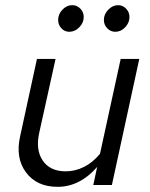

<svg xmlns="http://www.w3.org/2000/svg" viewBox="-20 -716 581 743"><path d="M52 0ZM195 -488 132 -203Q117 -136 145.5 -94.5Q174 -53 234 -53Q271 -53 305 -70Q339 -87 367 -121L447 -488H519L413 0H341L356 -70Q323 -32 284.5 -12.5Q246 7 203 7Q122 7 80.5 -49Q39 -105 58 -189L123 -488ZM248 -593Q230 -593 217.5 -606.5Q205 -620 205 -639Q205 -661 221.5 -678.5Q238 -696 260 -696Q278 -696 291 -682.5Q304 -669 304 -650Q304 -628 287 -610.5Q270 -593 248 -593ZM426 -593Q408 -593 395 -606.5Q382 -620 382 -639Q382 -661 399 -678.5Q416 -696 437 -696Q455 -696 468 -682.5Q481 -669 481 -650Q481 -628 464.5 -610.5Q448 -593 426 -593Z"/></svg>

Font: Red Hat Text
Style: Italic
Weight: 400
Italic angle: -12°
Designer: Pentagram / MCKL
Foundry: Pentagram / MCKL
Version: Version 1.005; Red Hat Text Italic